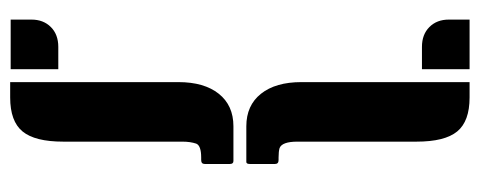

<svg xmlns="http://www.w3.org/2000/svg" viewBox="-310 -454 966 387"><g transform="rotate(90 173.5 -260.0)"><path d="M310 -280Q310 -273 306 -273H234Q192 -273 168.5 -302.5Q145 -332 145 -384V-723H176Q224 -723 244.5 -698Q265 -673 265 -616V-376Q265 -345 278 -340Q285 -338 297 -338H302Q310 -338 310 -331ZM119 202H19V160Q19 136 34 121Q49 106 74 106H119ZM234 -247H304Q310 -247 310 -240V-189Q310 -182 302 -182H297Q273 -182 269 -172Q265 -160 265 -144V96Q265 153 244.5 178Q224 203 176 203H145V-136Q145 -188 168.5 -217.5Q192 -247 234 -247ZM119 -627H74Q49 -627 34 -642Q19 -657 19 -681V-723H119Z"/></g></svg>

Font: Keania One
Style: Regular
Weight: 400
Designer: Julia Petretta
Foundry: Julia Petretta
Version: Version 1.003